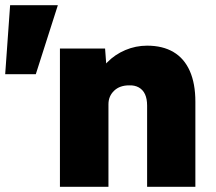

<svg xmlns="http://www.w3.org/2000/svg" viewBox="-129 -720 834 740"><path d="M-109 -434 -90 -700H94L9 -434ZM102 -533H276L284 -425L246 -413Q256 -451 285 -480.5Q314 -510 354 -527Q394 -544 438 -544Q498 -544 539.5 -519.5Q581 -495 602.5 -446.5Q624 -398 624 -328V0H438V-313Q438 -339 430 -356.5Q422 -374 406 -383Q390 -392 368 -391Q351 -391 336.5 -386Q322 -381 311 -370.5Q300 -360 294.5 -347Q289 -334 289 -318V0H196Q162 0 138.5 0Q115 0 102 0Z"/></svg>

Font: Mach ExtraBold
Style: Regular
Weight: 800
Version: Version 1.002